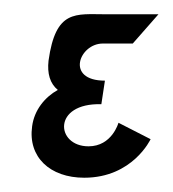

<svg xmlns="http://www.w3.org/2000/svg" viewBox="-20 -245 242 269"><path d="M104 -40C58 -40 53 -101 122 -99L127 -132C71 -132 91 -184 124 -184H166L202 -225H128C86 -225 58 -232 48 -160C46 -142 50 -128 61 -119C43 -109 28 -91 25 -68C19 -25 50 4 98 4C166 4 191 -50 191 -50L146 -73C146 -73 137 -40 104 -40Z"/></svg>

Font: Hussar Tani
Style: DwaKurs
Weight: 700
Foundry: Cannot Into Space Fonts
Version: Version 0.92